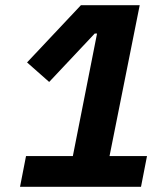

<svg xmlns="http://www.w3.org/2000/svg" viewBox="-20 -718 640 738"><path d="M522 0H57L80 -118H260L353 -589H344L169 -403L84 -478L291 -698H517L401 -118H545Z"/></svg>

Font: IBM Plex Sans
Style: Italic
Weight: 400
Italic angle: -11.31°
Designer: Mike Abbink, Paul van der Laan, Pieter van Rosmalen
Foundry: Bold Monday
Version: Version 3.201